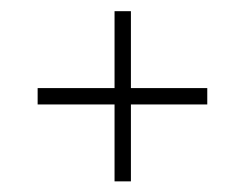

<svg xmlns="http://www.w3.org/2000/svg" viewBox="-20 -458 449 352"><path d="M190 -125.5V-437.5H220V-125.5ZM49 -266.5V-296.5H360V-266.5Z"/></svg>

Font: Imbue Thin
Style: Regular
Weight: 100
Designer: Tyler Finck
Foundry: Etcetera Type Company
Version: Version 1.102